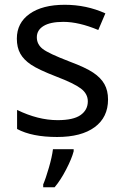

<svg xmlns="http://www.w3.org/2000/svg" viewBox="-20 -566 519 807"><path d="M434.1 -147.9Q434.1 -72.8 377.9 -31.5Q321.8 9.8 220.2 9.8Q114.3 9.8 51.8 -23.9V-104Q140.1 -61 222.2 -61Q288.6 -61 318.8 -82.5Q349.1 -104 349.1 -140.1Q349.1 -171.9 320.1 -193.8Q291 -215.8 216.8 -244.1Q141.1 -273.4 110.4 -294.2Q79.6 -314.9 65.2 -340.8Q50.8 -366.7 50.8 -403.8Q50.8 -469.7 104.5 -507.8Q158.2 -545.9 252 -545.9Q343.3 -545.9 422.9 -509.8L393.1 -439.9Q311.5 -474.1 246.1 -474.1Q191.4 -474.1 163.1 -456.8Q134.8 -439.5 134.8 -409.2Q134.8 -379.9 159.2 -360.6Q183.6 -341.3 272.9 -307.1Q339.8 -282.2 371.8 -260.7Q403.8 -239.3 418.9 -212.4Q434.1 -185.5 434.1 -147.9ZM161.6 209Q172.4 184.1 185.5 138.7Q198.7 93.3 202.6 61H289.6V69.8Q281.7 100.6 258.1 146.2Q234.4 191.9 209.5 221.2H161.6Z"/></svg>

Font: Noto Sans Southeast Asian
Style: Regular
Weight: 400
Designer: Monotype Design Team
Foundry: Monotype Imaging Inc.
Version: Version 1.06 uh; ttfautohint (v1.4.1)